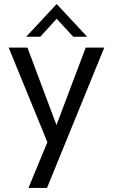

<svg xmlns="http://www.w3.org/2000/svg" viewBox="-20 -729 561 952"><path d="M121 203 215 -24 23 -493H116L260 -109L405 -493H497L213 203ZM110 -547 261 -709 412 -547H343L261 -636L180 -547Z"/></svg>

Font: Hanken Grotesk
Style: Regular
Weight: 400
Designer: Alfredo Marco Pradil
Foundry: Hanken Design Co.
Version: Version 3.013